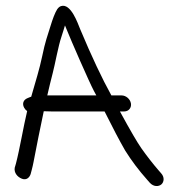

<svg xmlns="http://www.w3.org/2000/svg" viewBox="-20 -642 636 659"><path d="M397.4 -314.5H362.3C330.9 -371.1 294.6 -447.8 255.1 -542.1C247.5 -560.4 223.4 -632.3 189.3 -621C184.1 -619.3 180 -615.4 176.4 -610.3L176.2 -610L176 -609.7C168.6 -597.8 161.1 -578.2 152.5 -550C143.1 -519.1 135.5 -501.1 124.6 -448.1C116.1 -407.1 102 -361.5 87.1 -309.9C87.1 -309.9 85.7 -309.6 84.8 -309.3L84 -309.1L75 -305.4C58.6 -299 56 -284.5 63 -272.1C65.6 -267.6 67.8 -264.9 73.2 -260.6C60.8 -209.7 47.7 -130 34.6 -80.1L30.6 -66.6L30.5 -66C27.8 -49.5 39 -34.8 55.3 -28.5C71.3 -22.3 81.4 -33.3 85.1 -44.4L85.2 -44.7L89 -59.1C91.5 -68.6 93.6 -77.7 95.2 -86.3C108 -151.9 114.9 -188.4 130.2 -260.2L155.8 -259.5H338.9C366.5 -204.3 390.9 -157.6 409.6 -125.3C431.1 -90.8 456.6 -57 485.4 -24.7L494.2 -14.7C507.6 0 525.1 -1.3 534.1 -9.3C542.9 -17.2 545.5 -33.7 533 -47.3L524.4 -57.2C504.2 -80.5 484.4 -106 465 -133.4C451.4 -152.8 428.1 -192.6 391.6 -259.5H406.5C421.5 -259.5 431.9 -272 429.4 -287C426.9 -302 412.4 -314.5 397.4 -314.5ZM161.3 -392.5C168.7 -420 179.8 -483.9 191.2 -516.9C197.9 -536.6 200 -545.4 203 -554.8C204.1 -552.2 207.2 -544.9 209.3 -539.5C222.1 -507.2 286.5 -359.4 302.3 -329.9C305.5 -323.9 307.6 -320 310.6 -314.5H142.3C148.2 -339.6 154.8 -368 161.3 -392.5Z"/></svg>

Font: MewTooHand
Style: BdCondLta
Weight: 400
Designer: Mew Too, Robert Jablonski
Version: Version 0.77